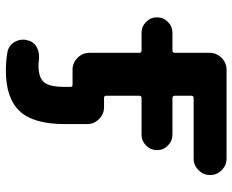

<svg xmlns="http://www.w3.org/2000/svg" viewBox="-89 -497 793 655"><g transform="rotate(90 307.5 -169.5)"><path d="M91.8 -255.9Q70.3 -255.9 54.7 -271.5Q39.1 -287.1 39.1 -308.6Q39.1 -330.1 54.7 -345.7Q70.3 -361.3 91.8 -361.3H152.3Q160.2 -361.3 160.2 -369.1V-488.3Q160.2 -511.7 177.2 -528.8Q194.3 -545.9 217.8 -545.9H521.5Q543.9 -545.9 560.5 -529.3Q577.1 -512.7 577.1 -489.7Q577.1 -466.8 560.5 -450.2Q543.9 -433.6 521.5 -433.6H314.5Q306.6 -433.6 306.6 -425.8V-369.1Q306.6 -361.3 314.5 -361.3H439.5Q460.9 -361.3 476.6 -345.7Q492.2 -330.1 492.2 -308.6Q492.2 -287.1 476.6 -271.5Q460.9 -255.9 439.5 -255.9H314.5Q306.6 -255.9 306.6 -248V-134.8Q306.6 -127.9 314.5 -127.9H345.7Q369.1 -127.9 386.2 -110.8Q403.3 -93.8 403.3 -70.3V5.9Q403.3 113.3 358.9 160.2Q314.5 207 220.7 207Q190.4 207 160.2 202.1Q136.7 198.2 124 178.7Q115.2 164.1 115.2 147.5Q115.2 140.6 117.2 134.8Q121.1 113.3 139.6 102.5Q155.3 93.8 171.9 93.8Q176.8 93.8 181.6 93.8Q193.4 95.7 204.1 95.7Q244.1 95.7 260.3 77.1Q276.4 58.6 276.4 5.9V-13.7Q276.4 -20.5 269.5 -20.5H254.9H217.8Q194.3 -20.5 177.2 -37.6Q160.2 -54.7 160.2 -78.1V-248Q160.2 -255.9 152.3 -255.9Z"/></g></svg>

Font: Gen Jyuu Gothic Bold
Style: Bold
Weight: 700
Designer: [Source Han Sans]
Ryoko NISHIZUKA  (kana & ideographs); Paul D. Hunt (Latin, Greek & Cyrillic); Wenlong ZHANG  (bopomofo
Version: Version 1.002.20150607